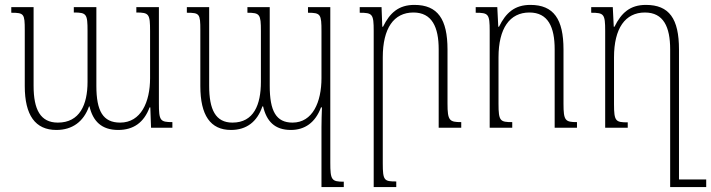

<svg xmlns="http://www.w3.org/2000/svg" viewBox="-20 -521 2900 783"><path d="M536 -492V-470C588 -470 592 -464 592 -394V-202C592 -105 555 -21 470 -21C400 -21 373 -68 373 -171V-492H281V-470C333 -470 337 -464 337 -395V-187C337 -94 305 -21 216 -21C145 -21 117 -74 117 -171V-492H26V-469C78 -469 81 -465 81 -398V-170C81 -51 124 9 210 9C275 9 321 -25 343 -87H345C359 -27 394 9 462 9C524 9 567 -21 590 -83H593L596 0H683V-23C633 -23 628 -29 628 -100V-492Z M1236 -492V-469C1288 -469 1291 -463 1291 -393V-202C1291 -105 1255 -21 1173 -21C1106 -21 1080 -68 1080 -171V-492H989V-469C1040 -469 1044 -463 1044 -394V-187C1044 -94 1015 -21 928 -21C859 -21 833 -74 833 -171V-492H742V-469C794 -469 797 -465 797 -398V-170C797 -51 838 9 922 9C986 9 1029 -25 1050 -87H1053C1067 -27 1100 9 1166 9C1223 9 1266 -21 1289 -83H1293C1292 -56 1291 -29 1291 -2V242H1382V220C1332 220 1327 213 1327 142V-492Z M1861 -23C1813 -23 1805 -29 1805 -98V-319C1805 -443 1765 -501 1670 -501C1606 -501 1570 -469 1542 -412H1539L1536 -492H1447V-469C1499 -469 1504 -464 1504 -395V242H1596V219C1547 219 1541 216 1541 145V-287C1541 -406 1586 -470 1666 -470C1742 -470 1769 -410 1769 -320V0H1861Z M2333 -23C2285 -23 2278 -29 2278 -98V-319C2278 -443 2238 -501 2143 -501C2079 -501 2043 -469 2015 -412H2012L2008 -492H1920V-469C1972 -469 1977 -464 1977 -395V0H2069V-23C2020 -23 2013 -27 2013 -97V-287C2013 -406 2059 -470 2139 -470C2215 -470 2242 -411 2242 -320V0H2333Z M2614 -501C2550 -501 2514 -469 2486 -412H2483L2479 -492H2391V-469C2443 -469 2448 -464 2448 -395V0H2540V-22C2491 -22 2484 -26 2484 -96V-287C2484 -406 2530 -470 2610 -470C2686 -470 2713 -411 2713 -320V242H2860V211H2749V-319C2749 -445 2709 -501 2614 -501Z"/></svg>

Font: Noto Serif Armenian Condensed ExtraLight
Style: Regular
Weight: 200
Width: 3
Designer: Monotype Design Team
Foundry: Monotype Imaging Inc.
Version: Version 2.008